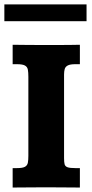

<svg xmlns="http://www.w3.org/2000/svg" viewBox="-20 -839 412 859"><path d="M36.6 0V-86.9H56.2Q81.5 -86.9 92 -93Q102.5 -99.1 104.7 -111.3Q106.9 -123.5 106.9 -141.6V-495.6Q106.9 -514.6 104.7 -527.1Q102.5 -539.6 91.8 -545.7Q81.1 -551.8 56.2 -551.8H36.6V-638.7Q80.6 -638.2 110.6 -637.9Q140.6 -637.7 168.9 -637.7Q208 -637.7 236.1 -637.7Q264.2 -637.7 287.8 -637.9Q311.5 -638.2 337.4 -638.7V-551.8H316.9Q293.9 -551.8 283.2 -546.1Q272.5 -540.5 269.5 -530Q266.6 -519.5 266.6 -505.4V-131.3Q266.6 -113.8 269 -104.2Q271.5 -94.7 282 -90.8Q292.5 -86.9 316.9 -86.9H337.4V0Q301.3 0 267.3 -0.5Q233.4 -1 185.1 -1Q140.1 -1 105.7 -0.5Q71.3 0 36.6 0ZM-0.5 -744.1V-819.3H367.2V-744.1Z"/></svg>

Font: Kameron
Style: Regular
Weight: 400
Designer: Vernon Adams
Foundry: Vernon Adams
Version: Version 1.100